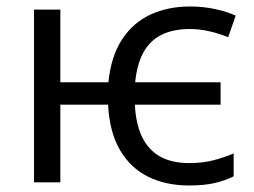

<svg xmlns="http://www.w3.org/2000/svg" viewBox="-20 -565 786 595"><path d="M565.9 9.8Q494.1 9.8 439.2 -17.3Q384.3 -44.4 351.8 -100.1Q319.3 -155.8 314.9 -240.7H167V0H85.4V-535.2H167V-310.1H315.9Q324.2 -391.1 358.4 -443.1Q392.6 -495.1 446.8 -520Q501 -544.9 568.8 -544.9Q609.4 -544.9 646.5 -536.9Q683.6 -528.8 710.4 -516.6L687 -449.7Q660.2 -460.9 628.9 -468Q597.7 -475.1 568.8 -475.1Q516.1 -475.1 480 -456.8Q443.8 -438.5 424.1 -401.9Q404.3 -365.2 398.9 -310.1H663.6V-240.7H397.9Q400.9 -181.2 420.2 -140.9Q439.5 -100.6 475.8 -80.1Q512.2 -59.6 565.9 -59.6Q608.9 -59.6 641.8 -68.4Q674.8 -77.1 704.1 -89.4V-18.6Q676.8 -4.9 644.5 2.4Q612.3 9.8 565.9 9.8Z"/></svg>

Font: Wonky
Style: Regular
Weight: 400
Designer: Monotype Design Team
Foundry: Monotype Imaging Inc.
Version: Version 3.000